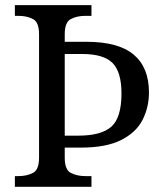

<svg xmlns="http://www.w3.org/2000/svg" viewBox="-20 -717 630 737"><path d="M37.1 0V-41H49.8Q83 -41 106.4 -53.2Q129.9 -65.4 129.9 -111.3V-585.9Q129.9 -631.8 106.4 -644Q83 -656.2 49.8 -656.2H37.1V-697.3H331.1V-656.2H308.6Q275.4 -656.2 252 -644Q228.5 -631.8 228.5 -585.9V-556.6H311.5Q434.6 -556.6 493.2 -507.3Q551.8 -458 551.8 -362.3Q551.8 -304.7 526.9 -256.3Q502 -208 444.3 -179.2Q386.7 -150.4 290 -150.4H228.5V-111.3Q228.5 -65.4 252 -53.2Q275.4 -41 308.6 -41H331.1V0ZM280.3 -196.3Q369.1 -196.3 407.7 -231Q446.3 -265.6 446.3 -358.4Q446.3 -440.4 412.1 -475.1Q377.9 -509.8 294.9 -509.8H228.5V-196.3Z"/></svg>

Font: Noto Serif Todhri
Style: Regular
Weight: 400
Designer: Mikhail Merkuryev
Version: Version 1.000; ttfautohint (v1.8.4.7-5d5b)